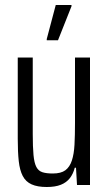

<svg xmlns="http://www.w3.org/2000/svg" viewBox="-20 -740 434 768"><path d="M167 8Q130 8 106.5 -2.5Q83 -13 71 -36Q59 -59 55 -95.5Q51 -132 51 -185V-510H111V-204Q111 -152 114 -120Q117 -88 125.5 -72Q134 -56 150 -51Q166 -46 191 -46Q224 -46 241.5 -59Q259 -72 267.5 -98Q276 -124 278 -161.5Q280 -199 280 -248V-510H340V0H288L284 -69H279Q273 -45 259.5 -27.5Q246 -10 223.5 -1Q201 8 167 8ZM167 -579V-584L203 -720H266V-715L212 -579Z"/></svg>

Font: Saira ExtraCondensed
Style: Regular
Weight: 400
Width: 2
Designer: Hector Gatti with collaboration of the Omnibus-Type team
Foundry: Omnibus-Type
Version: Version 1.101